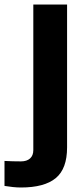

<svg xmlns="http://www.w3.org/2000/svg" viewBox="-107 -620 360 853"><path d="M-87 206V95Q-73 96 -50.5 96.5Q-28 97 -14 97Q12 97 26.5 84Q41 71 41 47V-600H191V35Q191 130 140.5 171.5Q90 213 -14 213Q-31 213 -50 211Q-69 209 -87 206Z"/></svg>

Font: Big Shoulders Display Black
Style: Regular
Weight: 900
Designer: Patric King
Foundry: XO Type Co
Version: Version 1.000; ttfautohint (v1.8.2)